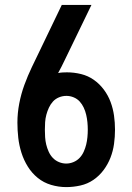

<svg xmlns="http://www.w3.org/2000/svg" viewBox="-20 -755 540 783"><path d="M250 8Q219 8 188.5 -1Q158 -10 134 -29.5Q110 -49 93.5 -75.5Q77 -102 67.5 -132Q58 -162 54.5 -193Q51 -224 51 -255Q51 -294 58.5 -333Q66 -372 79.5 -409Q93 -446 110 -481.5Q127 -517 144 -552L232 -735H353L244 -510Q238 -497 231 -483.5Q224 -470 217 -457Q226 -459 235 -459.5Q244 -460 253 -460Q282 -460 310.5 -453Q339 -446 362.5 -429.5Q386 -413 403.5 -389.5Q421 -366 431 -339Q441 -312 445 -283.5Q449 -255 449 -226Q449 -197 445 -168Q441 -139 430.5 -112Q420 -85 402.5 -61.5Q385 -38 361 -21.5Q337 -5 308 1.5Q279 8 250 8ZM250 -88Q265 -88 279.5 -94Q294 -100 304.5 -111Q315 -122 321.5 -136.5Q328 -151 331.5 -165.5Q335 -180 336.5 -195.5Q338 -211 338 -226Q338 -241 336.5 -256.5Q335 -272 331.5 -287Q328 -302 321.5 -316Q315 -330 305 -341Q295 -352 280.5 -358Q266 -364 251 -364Q235 -364 220.5 -358Q206 -352 196 -341Q186 -330 179.5 -316Q173 -302 169 -287Q165 -272 164 -256.5Q163 -241 163 -226Q163 -211 164 -195.5Q165 -180 168.5 -165.5Q172 -151 178.5 -136.5Q185 -122 195.5 -111Q206 -100 220.5 -94Q235 -88 250 -88Z"/></svg>

Font: Iosevka Term
Style: Bold
Weight: 700
Monospace: yes
Designer: Belleve Invis
Foundry: Belleve Invis
Version: Version 30.0.1